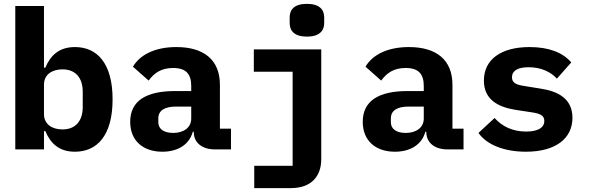

<svg xmlns="http://www.w3.org/2000/svg" viewBox="-20 -771 3041 991"><path d="M58.9 0H207V-94.1H214.1C240.1 -32 284.1 12.1 366.8 12.1C480.8 12.1 561.1 -71 561.1 -258.2C561.1 -445 480.8 -528.1 366.8 -528.1C284.1 -528.1 240.1 -484 214.1 -421.9H207V-740.1H58.9ZM207 -182.2V-334.2C207 -388.1 251.1 -413 302.9 -413C369 -413 407 -370 407 -297.9V-218C407 -146 369 -103 302.9 -103C251.1 -103 207 -127.8 207 -182.2Z M1087 0H1172.2V-106.9H1115.1V-333.1C1115.1 -463.1 1031.2 -528.1 890.3 -528.1C775.2 -528.1 700.3 -485.1 666.2 -426.8L747.2 -355.1C775.2 -393.1 811.1 -420.1 873.2 -420.1C941.1 -420.1 967 -388.1 967 -327.1V-301.1H884.2C733.3 -301.1 652 -250 652 -142C652 -45.1 718 12.1 818.2 12.1C897 12.1 957 -24.1 975.1 -90.9H980.1V-89.1C980.1 -32 1027 0 1087 0ZM797.2 -139.9V-160.2C797.2 -199.9 829.2 -220.9 888.1 -220.9H967V-159.1C967 -111.2 926.1 -84.9 874.3 -84.9C827.1 -84.9 797.2 -104 797.2 -139.9Z M1292.3 199.9H1481.2C1587.4 199.9 1638.1 138.1 1638.1 51.1V-516H1290.1V-400.9H1490.4V84.9H1292.3ZM1475.1 -652C1475.1 -612.9 1498.2 -582 1564.3 -582C1629.3 -582 1653.4 -612.9 1653.4 -652V-681.1C1653.4 -720.9 1629.3 -751.1 1564.3 -751.1C1498.2 -751.1 1475.1 -720.9 1475.1 -681.1Z M2287.3 0H2372.5V-106.9H2315.3V-333.1C2315.3 -463.1 2231.5 -528.1 2090.6 -528.1C1975.5 -528.1 1900.6 -485.1 1866.5 -426.8L1947.4 -355.1C1975.5 -393.1 2011.4 -420.1 2073.5 -420.1C2141.3 -420.1 2167.3 -388.1 2167.3 -327.1V-301.1H2084.5C1933.6 -301.1 1852.3 -250 1852.3 -142C1852.3 -45.1 1918.3 12.1 2018.5 12.1C2097.3 12.1 2157.3 -24.1 2175.4 -90.9H2180.4V-89.1C2180.4 -32 2227.3 0 2287.3 0ZM1997.5 -139.9V-160.2C1997.5 -199.9 2029.5 -220.9 2088.4 -220.9H2167.3V-159.1C2167.3 -111.2 2126.4 -84.9 2074.6 -84.9C2027.3 -84.9 1997.5 -104 1997.5 -139.9Z M2694.6 12.1C2847.7 12.1 2934.7 -56.1 2934.7 -163C2934.7 -261 2861.5 -300.1 2768.5 -313.9L2686.4 -327.1C2646.7 -333.1 2622.5 -342 2622.5 -372.2C2622.5 -405.9 2652.7 -424 2708.5 -424C2775.6 -424 2824.6 -398.1 2854.4 -365.1L2928.6 -448.9C2885.7 -498.9 2814.6 -528.1 2713.4 -528.1C2564.6 -528.1 2477.6 -463.1 2477.6 -355.1C2477.6 -257.1 2550.4 -218 2642.4 -203.8L2725.5 -191.1C2765.6 -185 2789.4 -176.1 2789.4 -147C2789.4 -110.1 2753.6 -92 2695.7 -92C2626.4 -92 2572.4 -117.9 2532.7 -161.9L2449.6 -84.9C2491.5 -24.9 2580.6 12.1 2694.6 12.1Z"/></svg>

Font: Margiela Mono Bold
Style: Regular
Weight: 700
Designer: Mike Abbink, Paul van der Laan, Pieter van Rosmalen
Foundry: Bold Monday
Version: Version 2.003 2021